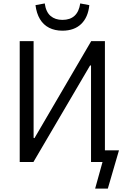

<svg xmlns="http://www.w3.org/2000/svg" viewBox="-20 -945 754 1120"><path d="M535 155 578 0H511V-562L506 -564L175 0H95V-705H176V-141L181 -139L512 -705H592V-68H674L609 155ZM344 -766Q300 -766 266.5 -783Q233 -800 213 -833.5Q193 -867 187 -915L241 -925Q248 -875 275 -852Q302 -829 344 -829Q389 -829 415 -853Q441 -877 448 -925L501 -915Q494 -844 453.5 -805Q413 -766 344 -766Z"/></svg>

Font: Nunito Sans 7pt Condensed
Style: Regular
Weight: 400
Width: 3
Designer: Vernon Adams
Foundry: Vernon Adams
Version: Version 3.101;gftools[0.9.27]